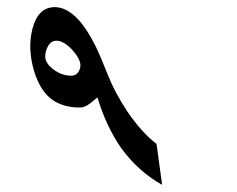

<svg xmlns="http://www.w3.org/2000/svg" viewBox="-20 -516 662 536"><path d="M417 -114.3 432.6 0Q366.2 -37.1 318.4 -102.5Q276.4 -163.1 252 -244.1Q241.2 -235.4 230.5 -226.6Q215.8 -215.8 203.1 -215.8Q154.3 -215.8 123 -239.7Q91.8 -263.7 75.2 -317.4Q56.6 -379.9 70.3 -434.6Q85.9 -496.1 132.8 -496.1Q166 -496.1 198.2 -461.9Q222.7 -435.5 247.1 -386.7Q261.7 -356.4 281.2 -306.6Q300.8 -256.8 335.9 -204.1Q376 -145.5 417 -114.3ZM203.1 -342.8Q199.2 -357.4 180.7 -377.9Q157.2 -402.3 137.7 -402.3Q121.1 -402.3 112.3 -383.8Q103.5 -365.2 107.4 -349.6Q113.3 -332 134.3 -318.4Q155.3 -304.7 178.7 -304.7Q193.4 -304.7 200.2 -317.4Q207 -330.1 203.1 -342.8Z"/></svg>

Font: Thabit-Bold-Oblique
Style: Bold Oblique
Weight: 700
Designer: Regenerated by Nadim Shaikli
Foundry: MAK Alagha
Version: 0.01